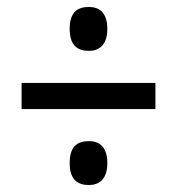

<svg xmlns="http://www.w3.org/2000/svg" viewBox="-20 -633 508 551"><path d="M235 -487C264 -487 288 -503 288 -550C288 -598 264 -613 235 -613C202 -613 180 -598 180 -550C180 -503 202 -487 235 -487ZM42 -320H426V-395H42ZM235 -102C264 -102 288 -118 288 -165C288 -213 264 -228 235 -228C202 -228 180 -213 180 -165C180 -118 202 -102 235 -102Z"/></svg>

Font: Noto Serif Khmer Condensed Black
Style: Regular
Weight: 900
Width: 3
Designer: Danh Hong and the Monotype Design Team
Foundry: Monotype Imaging Inc.
Version: Version 2.004